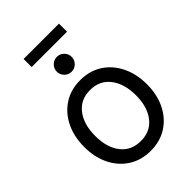

<svg xmlns="http://www.w3.org/2000/svg" viewBox="-243 -924 1035 1035"><g transform="rotate(-45 274.5 -406.5)"><path d="M274.4 11.7Q203.1 11.7 149.2 -22.7Q95.2 -57.1 65.2 -117.7Q35.2 -178.2 35.2 -256.8Q35.2 -335.9 65.2 -397Q95.2 -458 149.2 -492.7Q203.1 -527.3 274.4 -527.3Q346.2 -527.3 399.9 -492.7Q453.6 -458 483.6 -397Q513.7 -335.9 513.7 -256.8Q513.7 -178.2 483.6 -117.7Q453.6 -57.1 399.9 -22.7Q346.2 11.7 274.4 11.7ZM274.4 -63.5Q347.7 -63.5 388.7 -116.5Q429.7 -169.4 429.7 -256.8Q429.7 -345.2 388.4 -398.7Q347.2 -452.1 274.4 -452.1Q201.7 -452.1 160.4 -398.9Q119.1 -345.7 119.1 -256.8Q119.1 -168.9 160.2 -116.2Q201.2 -63.5 274.4 -63.5ZM409.2 -823.7V-762.2H139.6V-823.7ZM274.4 -591.8Q251 -591.8 234.4 -608.4Q217.8 -625 217.8 -648.4Q217.8 -671.9 234.4 -688.5Q251 -705.1 274.4 -705.1Q297.9 -705.1 314.5 -688.5Q331.1 -671.9 331.1 -648.4Q331.1 -625 314.5 -608.4Q297.9 -591.8 274.4 -591.8Z"/></g></svg>

Font: Inter Display
Style: Regular
Weight: 400
Designer: Rasmus Andersson
Foundry: rsms
Version: Version 4.001;git-9221beed3